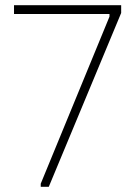

<svg xmlns="http://www.w3.org/2000/svg" viewBox="-20 -720 540 740"><path d="M137 -12 402 -656V-666H34V-700H447V-670L168 0H137Z"/></svg>

Font: Be Vietnam Thin
Style: Regular
Weight: 100
Designer: Gabriel Lam
Foundry: TypeRant
Version: Version 4.000